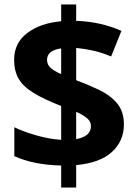

<svg xmlns="http://www.w3.org/2000/svg" viewBox="-20 -779 612 857"><path d="M253 -40Q188 -42 137 -52.5Q86 -63 44 -82V-211Q85 -191 143 -174.5Q201 -158 253 -155V-306Q176 -336 129.5 -364.5Q83 -393 63 -428Q43 -463 43 -512Q43 -587 101.5 -631.5Q160 -676 253 -684V-759H320V-686Q431 -682 522 -641L476 -527Q436 -544 395.5 -553Q355 -562 320 -565V-421Q374 -401 423 -377.5Q472 -354 502.5 -318Q533 -282 533 -223Q533 -150 480 -101Q427 -52 320 -42V58H253ZM253 -563Q190 -554 190 -512Q190 -491 205 -477Q220 -463 253 -448ZM320 -158Q386 -170 386 -216Q386 -236 369.5 -250.5Q353 -265 320 -280Z"/></svg>

Font: Noto Sans Telugu
Style: Bold
Weight: 700
Designer: Jelle Bosma - Monotype Design Team
Foundry: Monotype Imaging Inc.
Version: Version 2.005; ttfautohint (v1.8.4.7-5d5b)